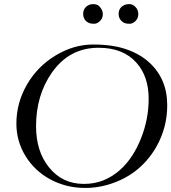

<svg xmlns="http://www.w3.org/2000/svg" viewBox="-20 -929 847 949"><path d="M508.3 -14.6Q455.6 0 403.3 0Q351.1 0 307.6 -11.5Q264.2 -22.9 226.6 -43.5Q189 -64 158.4 -93Q127.9 -122.1 106.4 -157.2Q61 -231 61 -317.9Q61 -421.4 114.3 -512.7Q166 -601.1 253.9 -654.3Q343.8 -709 440.2 -709Q536.6 -709 604.2 -685.5Q671.9 -662.1 716.8 -621.1Q806.6 -540 806.6 -408.2Q806.6 -297.9 752 -202.1Q669.4 -59.6 508.3 -14.6ZM394.5 -20Q447.8 -20 491.5 -37.8Q535.2 -55.7 570.6 -86.7Q606 -117.7 632.8 -158.9Q659.7 -200.2 677.7 -247.1Q714.8 -340.8 714.8 -440.4Q714.8 -551.8 654.3 -619.1Q588.9 -692.9 467.3 -692.9Q322.3 -692.9 236.3 -569.8Q158.2 -458 158.2 -305.2Q158.2 -181.2 221.7 -102.5Q287.6 -20 394.5 -20ZM580.6 -825.2Q566.4 -839.4 566.4 -859.4Q566.4 -892.1 596.2 -904.8Q605 -908.7 620.6 -908.7Q636.2 -908.7 649.9 -894.3Q663.6 -879.9 663.6 -859.4Q663.6 -838.9 649.9 -825.2Q636.2 -811.5 620.6 -811.5Q605 -811.5 595.9 -815.2Q586.9 -818.8 580.6 -825.2ZM404.8 -825.2Q391.1 -839.4 391.1 -859.4Q391.1 -891.6 420.4 -904.8Q429.2 -908.7 439.5 -908.7Q460 -908.7 470.2 -898.4Q488.3 -880.4 488.3 -859.6Q488.3 -838.9 474.4 -825.2Q460.4 -811.5 444.8 -811.5Q429.2 -811.5 420.4 -815.2Q411.6 -818.8 404.8 -825.2Z"/></svg>

Font: Cardo-Italic
Style: Italic
Weight: 400
Italic angle: -12°
Designer: David J. Perry
Foundry: David J. Perry
Version: Version 0.991